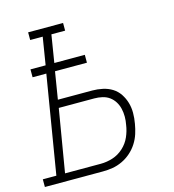

<svg xmlns="http://www.w3.org/2000/svg" viewBox="-124 -827 833 918"><g transform="rotate(-15 292.5 -367.5)"><path d="M-15 0V-38H52L132 -522H64V-561H139L161 -697H99V-735H272V-697H204L182 -561H333V-522H175L153 -387H323Q349 -387 374.5 -381.5Q400 -376 421 -363Q442 -350 456 -329Q470 -308 477 -284Q484 -260 484 -233.5Q484 -207 479 -180Q475 -156 467.5 -132.5Q460 -109 446 -87Q432 -65 412 -47.5Q392 -30 368.5 -19Q345 -8 321 -4Q297 0 272 0ZM95 -38H272Q302 -38 331.5 -47.5Q361 -57 384.5 -78.5Q408 -100 420.5 -128.5Q433 -157 437 -186Q441 -206 441 -226.5Q441 -247 436.5 -266Q432 -285 422 -301Q412 -317 397 -328Q382 -339 362.5 -343.5Q343 -348 323 -348H147Z"/></g></svg>

Font: Iosevka Etoile XLtObl
Style: Regular
Weight: 200
Italic angle: -9°
Designer: Belleve Invis
Foundry: Belleve Invis
Version: Version 15.5.2; ttfautohint (v1.8.4)